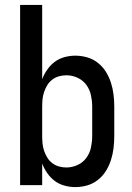

<svg xmlns="http://www.w3.org/2000/svg" viewBox="-20 -755 540 783"><path d="M287 8Q265 8 243 2Q221 -4 203.5 -17Q186 -30 173 -48.5Q160 -67 152 -88V0H62V-735H152V-432Q160 -453 173 -471.5Q186 -490 203.5 -503Q221 -516 243 -522Q265 -528 287 -528Q312 -528 336 -521Q360 -514 379.5 -498.5Q399 -483 412 -462Q425 -441 432.5 -417.5Q440 -394 443 -369.5Q446 -345 446 -320V-200Q446 -175 443 -150.5Q440 -126 432.5 -102.5Q425 -79 412 -58Q399 -37 379.5 -21.5Q360 -6 336 1Q312 8 287 8ZM251 -72Q274 -72 296 -82Q318 -92 332 -111Q346 -130 351 -153.5Q356 -177 356 -200V-320Q356 -343 351 -366.5Q346 -390 332 -409Q318 -428 296 -438Q274 -448 251 -448Q236 -448 221 -444Q206 -440 193.5 -430.5Q181 -421 173 -408Q165 -395 160 -380.5Q155 -366 153.5 -350.5Q152 -335 152 -320V-200Q152 -185 153.5 -169.5Q155 -154 160 -139.5Q165 -125 173 -112Q181 -99 193.5 -89.5Q206 -80 221 -76Q236 -72 251 -72Z"/></svg>

Font: Iosevka Curly Medium
Style: Regular
Weight: 500
Monospace: yes
Designer: Belleve Invis
Foundry: Belleve Invis
Version: Version 22.1.2; ttfautohint (v1.8.4)